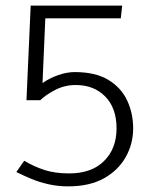

<svg xmlns="http://www.w3.org/2000/svg" viewBox="-20 -586 531 682"><path d="M123 -230Q141 -248 175 -266Q209 -284 249 -284Q314 -284 354 -243Q394 -202 394 -130Q394 -58 349.5 -14Q305 30 226 30Q176 30 138.5 18Q101 6 66 -15L38 25Q62 37 90.5 49Q119 61 152.5 68.5Q186 76 222 76Q298 76 349 47.5Q400 19 426.5 -28Q453 -75 453 -130Q453 -184 431.5 -229.5Q410 -275 364.5 -302.5Q319 -330 245 -330Q218 -330 187.5 -319.5Q157 -309 131 -291L141 -521H409L414 -566H89L74 -230Z"/></svg>

Font: Catamaran ExtraLight
Style: Regular
Weight: 250
Designer: Pria Ravichandran
Version: Version 2.000